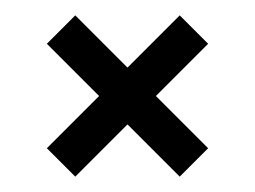

<svg xmlns="http://www.w3.org/2000/svg" viewBox="-20 -424 332 250"><path d="M78 -194 41 -231 109 -299 41 -367 78 -404 146 -336 214 -404 251 -367 183 -299 251 -231 214 -194 146 -262Z"/></svg>

Font: Bricolage Grotesque 96pt Condensed ExtraLight
Style: Regular
Weight: 200
Width: 3
Designer: Mathieu Triay
Foundry: Atelier Triay
Version: Version 1.001; ttfautohint (v1.8.4.7-5d5b);gftools[0.9.33.de